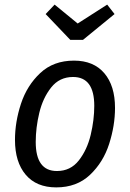

<svg xmlns="http://www.w3.org/2000/svg" viewBox="-20 -801 564 833"><path d="M45 -194Q45 -272 71 -351Q97 -430 154.5 -484Q212 -538 301 -538Q386 -538 432.5 -483.5Q479 -429 479 -333Q479 -256 453.5 -176.5Q428 -97 370.5 -42.5Q313 12 224 12Q138 12 91.5 -43Q45 -98 45 -194ZM389 -342Q389 -467 297 -467Q238 -467 202 -421.5Q166 -376 150.5 -311.5Q135 -247 135 -185Q135 -59 227 -59Q286 -59 322 -105Q358 -151 373.5 -216Q389 -281 389 -342ZM477 -740 340 -628H285L178 -740L217 -781L317 -699L445 -781Z"/></svg>

Font: Fira Sans Condensed
Style: Italic
Weight: 400
Width: 3
Italic angle: -8°
Designer: bBox Type GmbH & Carrois Corporate GbR & Edenspiekermann AG
Foundry: bBox Type GmbH & Carrois Corporate GbR & Edenspiekermann AG
Version: Version 4.301